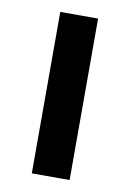

<svg xmlns="http://www.w3.org/2000/svg" viewBox="-64 -533 390 575"><g transform="rotate(10 131.0 -245.5)"><path d="M73 0V-491H188V0Z"/></g></svg>

Font: Source Sans 3 ExtraLight SemiBold
Style: Regular
Weight: 600
Version: Version 3.052;hotconv 1.1.0;makeotfexe 2.6.0